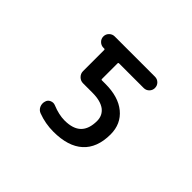

<svg xmlns="http://www.w3.org/2000/svg" viewBox="-145 -1028 1290 1290"><g transform="rotate(45 500.0 -383.0)"><path d="M466.8 -10.7Q390.6 -10.7 320.3 -37.1Q297.9 -44.9 287.1 -67.4Q281.2 -80.1 281.2 -94.7Q281.2 -103.5 284.2 -113.3Q289.1 -133.8 308.6 -142.6Q319.3 -147.5 330.1 -147.5Q338.9 -147.5 348.6 -143.6Q413.1 -117.2 466.8 -117.2Q546.9 -117.2 585.4 -155.3Q624 -193.4 624 -269.5Q624 -321.3 585 -351.6Q543.9 -381.8 466.8 -381.8H377.9Q354.5 -381.8 337.4 -398.9Q320.3 -416 320.3 -439.5V-639.6Q320.3 -647.5 313.5 -647.5H305.7Q284.2 -647.5 268.1 -663.1Q252 -678.7 252 -701.2Q252 -723.6 268.1 -739.3Q284.2 -754.9 305.7 -754.9H688.5Q710.9 -754.9 726.6 -739.3Q742.2 -723.6 742.2 -701.2Q742.2 -678.7 726.6 -663.1Q710.9 -647.5 688.5 -647.5H454.1Q447.3 -647.5 447.3 -639.6V-492.2Q447.3 -485.4 454.1 -485.4H487.3Q610.4 -485.4 680.7 -427.7Q752 -369.1 752 -269.5Q752 -206.1 733.4 -157.2Q714.8 -108.4 678.7 -76.2Q606.4 -10.7 466.8 -10.7Z"/></g></svg>

Font: Rounded Mgen+ 1mn medium
Style: Regular
Weight: 500
Designer: [Source Han Sans]
Ryoko NISHIZUKA  (kana & ideographs); Paul D. Hunt (Latin, Greek & Cyrillic); Wenlong ZHANG  (bopomofo
Version: Version 1.059.20150602